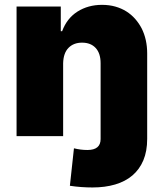

<svg xmlns="http://www.w3.org/2000/svg" viewBox="-20 -573 702 808"><path d="M369.3 215.9Q344.8 215.9 321.2 214.1Q297.6 212.4 274.1 208.8L291.2 51.1Q319.6 58.2 348 58.2Q403.4 58.2 403.4 12.1V-306.8Q403.4 -348.7 382.6 -371.1Q361.9 -393.5 325.3 -393.5Q289.8 -393.5 268.3 -371.6Q246.8 -349.8 245.7 -306.8V0H49.7V-545.5H235.8V-441.8H241.5Q261.4 -495.7 305.8 -524.1Q350.9 -552.6 409.1 -552.6Q439.6 -552.6 465.4 -545.3Q491.1 -538 511.9 -524.9Q532.7 -511.7 548.7 -493.6Q564.6 -475.5 576 -453.8Q599.4 -407.3 599.4 -348V11.4Q599.4 63.2 583.3 101.6Q567.1 139.9 537.3 165.3Q507.5 190.7 464.8 203.3Q422.2 215.9 369.3 215.9Z"/></svg>

Font: Linik Sans Black
Style: Regular
Weight: 900
Designer: Fonts by Rasmus Andersson / Changes by Cristiano Sobral with parts from Marc Monis
Foundry: rsms
Version: Version 3.020; ttfautohint (v1.6)